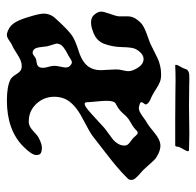

<svg xmlns="http://www.w3.org/2000/svg" viewBox="-26 -543 569 557"><g transform="rotate(90 258.5 -264.5)"><path d="M175.8 -507.8Q177.7 -510.7 179.7 -516.6Q181.6 -522.5 182.6 -523.4Q183.6 -524.4 187 -526.4Q190.4 -528.3 194.8 -528.8Q199.2 -529.3 208 -529.3Q211.9 -529.3 237.8 -528.8Q263.7 -528.3 286.1 -528.3H289.1Q304.7 -528.3 330.1 -528.8Q355.5 -529.3 367.2 -529.3Q374 -529.3 390.6 -528.8Q407.2 -528.3 416 -528.3Q418.9 -526.4 418.9 -525.4Q418.9 -522.5 413.6 -513.2Q408.2 -503.9 407.2 -501Q406.2 -500 405.8 -497.1Q405.3 -494.1 405.3 -492.7Q405.3 -491.2 404.3 -489.7Q403.3 -488.3 401.4 -488.3H323.2Q282.2 -488.3 252.9 -488.8Q223.6 -489.3 212.9 -489.3Q188.5 -489.3 169.9 -488.3Q168 -488.3 168 -490.2Q168 -495.1 175.8 -507.8ZM276.4 -234.4Q276.4 -225.6 281.2 -225.6Q287.1 -225.6 298.8 -235.4Q310.5 -245.1 327.1 -260.7Q343.8 -276.4 350.6 -282.2Q356.4 -287.1 368.2 -295.4Q379.9 -303.7 385.7 -308.6Q391.6 -313.5 397 -322.3Q402.3 -331.1 402.3 -341.8Q402.3 -346.7 399.4 -350.6Q396.5 -354.5 390.1 -358.9Q383.8 -363.3 381.8 -365.2Q379.9 -367.2 374.5 -373Q369.1 -378.9 367.2 -379.4Q365.2 -379.9 360.4 -377.9Q351.6 -368.2 338.4 -360.8Q325.2 -353.5 321.3 -349.6Q317.4 -346.7 307.6 -335.4Q297.9 -324.2 280.3 -315.4Q272.5 -311.5 272.5 -289.1Q272.5 -279.3 274.4 -259.8Q276.4 -240.2 276.4 -234.4ZM173.8 -92.8Q176.8 -96.7 176.8 -105.5Q176.8 -110.4 173.8 -120.6Q170.9 -130.9 170.9 -137.7Q170.9 -143.6 173.3 -154.8Q175.8 -166 175.8 -170.9Q175.8 -180.7 168 -185.5Q165 -188.5 161.1 -188.5Q158.2 -188.5 154.3 -186.5Q150.4 -184.6 145.5 -181.2Q140.6 -177.7 137.7 -176.8Q111.3 -163.1 108.4 -153.3Q106.4 -147.5 106.4 -143.6L114.3 -117.2Q115.2 -112.3 116.2 -101.6Q117.2 -90.8 119.6 -84.5Q122.1 -78.1 128.9 -75.2Q133.8 -74.2 136.2 -75.2Q138.7 -76.2 143.1 -79.6Q147.5 -83 150.4 -84Q152.3 -85 161.6 -86.4Q170.9 -87.9 173.8 -92.8ZM428.7 -92.8Q429.7 -89.8 429.7 -85Q429.7 -72.3 405.3 -47.9Q357.4 0 271.5 0Q230.5 0 210 -10.7Q203.1 -14.6 195.3 -27.3Q187.5 -40 179.7 -42Q176.8 -43 169.9 -43Q157.2 -43 137.7 -30.3Q118.2 -17.6 110.4 -14.6Q107.4 -13.7 97.7 -6.8Q87.9 0 82 0H78.1Q58.6 -4.9 48.3 -19Q38.1 -33.2 30.3 -59.6Q19.5 -93.8 19.5 -106.4Q19.5 -126 33.2 -140.6Q66.4 -177.7 84 -189.5Q96.7 -198.2 128.9 -208.5Q161.1 -218.8 173.8 -237.3Q183.6 -252 183.6 -272.5Q183.6 -278.3 182.6 -291Q181.6 -303.7 181.6 -311.5V-321.3Q181.6 -327.1 184.1 -336.9Q186.5 -346.7 186.5 -351.6Q186.5 -359.4 183.6 -366.2Q170.9 -396.5 151.4 -396.5Q135.7 -396.5 123 -375Q117.2 -365.2 116.7 -335.4Q116.2 -305.7 106.9 -281.7Q97.7 -257.8 69.3 -249Q56.6 -244.1 44.9 -244.1Q29.3 -244.1 21.5 -254.9Q13.7 -264.6 13.7 -273.4Q13.7 -281.2 20 -298.3Q26.4 -315.4 27.3 -324.2V-332V-348.6Q27.3 -362.3 33.2 -372.1Q42 -385.7 51.3 -392.6Q60.5 -399.4 82.5 -407.2Q104.5 -415 108.4 -417Q116.2 -420.9 129.9 -427.7Q143.6 -434.6 150.9 -438Q158.2 -441.4 169.9 -444.3Q181.6 -447.3 193.4 -447.3H198.2Q209 -447.3 217.8 -443.8Q226.6 -440.4 237.8 -433.1Q249 -425.8 254.9 -422.9Q257.8 -420.9 262.7 -418.9Q267.6 -417 270.5 -415.5Q273.4 -414.1 276.9 -411.6Q280.3 -409.2 282.2 -405.3Q282.2 -404.3 282.7 -404.3Q283.2 -404.3 283.2 -403.3Q283.2 -401.4 279.8 -397Q276.4 -392.6 276.4 -390.6Q276.4 -385.7 288.1 -383.8Q290 -382.8 293.9 -382.8Q302.7 -382.8 317.4 -393.6Q332 -404.3 335.9 -406.2Q343.8 -410.2 364.7 -427.7Q385.7 -445.3 402.3 -445.3H405.3Q416 -444.3 425.8 -439.5Q435.5 -434.6 439.5 -431.6Q443.4 -428.7 454.6 -416Q465.8 -403.3 468.8 -400.4Q471.7 -396.5 481.4 -388.2Q491.2 -379.9 496.6 -373.5Q502 -367.2 502 -361.3Q502 -354.5 498 -350.6Q479.5 -332 461.4 -316.9Q443.4 -301.8 416 -280.8Q388.7 -259.8 375 -249Q365.2 -241.2 322.3 -218.8Q279.3 -196.3 266.6 -168Q260.7 -153.3 260.7 -137.7Q260.7 -107.4 281.2 -85.4Q301.8 -63.5 332 -63.5H335.9Q347.7 -64.5 360.8 -77.1Q374 -89.8 380.9 -92.8Q398.4 -101.6 408.2 -101.6Q425.8 -101.6 428.7 -92.8Z"/></g></svg>

Font: Isabella
Style: Medium
Weight: 500
Designer: John Stracke
Version: Version 001.202